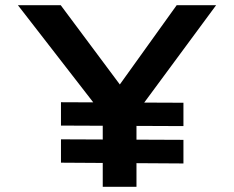

<svg xmlns="http://www.w3.org/2000/svg" viewBox="-20 -720 902 740"><path d="M376 0V-326L391 -259L49 -700H214L466 -362L420 -364L661 -700H813L497 -272L506 -334V0ZM215 -93V-183L687 -181V-90ZM215 -236V-326L687 -324V-234Z"/></svg>

Font: Lexend Mega Medium
Style: Regular
Weight: 500
Version: Version 1.007